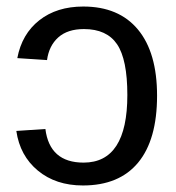

<svg xmlns="http://www.w3.org/2000/svg" viewBox="-20 -558 540 588"><path d="M370 -267Q370 -376 338.5 -422.5Q307 -469 237 -469Q187 -469 158.5 -443.5Q130 -418 124 -374L33 -380Q47 -454 100.5 -496Q154 -538 235 -538Q344 -538 402.5 -467.5Q461 -397 461 -265Q461 -130 403 -60Q345 10 234 10Q151 10 96 -35.5Q41 -81 30 -157L119 -163Q132 -60 236 -60Q370 -60 370 -267Z"/></svg>

Font: Libra Sans
Style: Regular
Weight: 400
Foundry: Context Ltd
Version: Version 1.002